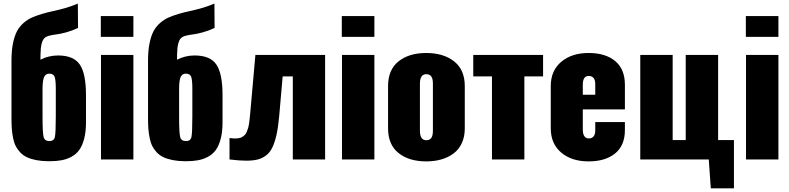

<svg xmlns="http://www.w3.org/2000/svg" viewBox="-20 -882 4363 1062"><path d="M253.4 -101.6Q278.3 -101.6 283.4 -123.8Q288.6 -146 288.6 -236.8V-391.1Q288.6 -440.4 282 -457.5Q275.4 -474.6 252.4 -474.6Q232.9 -474.6 224.4 -457Q215.8 -439.5 215.3 -394.5V-236.3Q215.3 -147 221.2 -124.3Q227.1 -101.6 253.4 -101.6ZM246.6 9.8Q209 9.3 179.4 3.4Q149.9 -2.4 128.7 -12.5Q107.4 -22.5 92 -38.8Q76.7 -55.2 67.4 -73.2Q58.1 -91.3 52.7 -117.2Q47.4 -143.1 45.4 -168.7Q43.5 -194.3 43.5 -228.5V-547.9Q43.5 -601.6 51.8 -642.3Q60.1 -683.1 74 -709.5Q87.9 -735.8 110.4 -755.1Q132.8 -774.4 156.5 -784.9Q180.2 -795.4 212.2 -804.9Q244.1 -814.5 273.7 -820.6Q303.2 -826.7 341.3 -837.6Q379.4 -848.6 410.6 -862.3L411.6 -727.5Q378.9 -711.9 345.5 -702.9Q312 -693.8 292 -691.7Q272 -689.5 253.4 -684.8Q234.9 -680.2 225.3 -670.7Q215.8 -661.1 210.2 -639.6Q204.6 -618.2 204.1 -581.1L203.6 -551.8Q249.5 -575.2 301.3 -575.2Q386.7 -575.2 421.1 -525.4Q455.6 -475.6 455.6 -356V-205.6Q455.6 -153.3 445.6 -114.7Q435.5 -76.2 418.2 -52.2Q400.9 -28.3 374 -14.2Q347.2 0 316.9 4.9Q289.1 9.8 253.4 9.8Q250 9.8 246.6 9.8Z M537.6 -678.2V-793H717.8V-678.2ZM538.6 0V-578.1H717.8V0Z M1008.8 -101.6Q1033.7 -101.6 1038.8 -123.8Q1043.9 -146 1043.9 -236.8V-391.1Q1043.9 -440.4 1037.4 -457.5Q1030.8 -474.6 1007.8 -474.6Q988.3 -474.6 979.7 -457Q971.2 -439.5 970.7 -394.5V-236.3Q970.7 -147 976.6 -124.3Q982.4 -101.6 1008.8 -101.6ZM1002 9.8Q964.4 9.3 934.8 3.4Q905.3 -2.4 884 -12.5Q862.8 -22.5 847.4 -38.8Q832 -55.2 822.8 -73.2Q813.5 -91.3 808.1 -117.2Q802.7 -143.1 800.8 -168.7Q798.8 -194.3 798.8 -228.5V-547.9Q798.8 -601.6 807.1 -642.3Q815.4 -683.1 829.3 -709.5Q843.3 -735.8 865.7 -755.1Q888.2 -774.4 911.9 -784.9Q935.5 -795.4 967.5 -804.9Q999.5 -814.5 1029.1 -820.6Q1058.6 -826.7 1096.7 -837.6Q1134.8 -848.6 1166 -862.3L1167 -727.5Q1134.3 -711.9 1100.8 -702.9Q1067.4 -693.8 1047.4 -691.7Q1027.3 -689.5 1008.8 -684.8Q990.2 -680.2 980.7 -670.7Q971.2 -661.1 965.6 -639.6Q960 -618.2 959.5 -581.1L959 -551.8Q1004.9 -575.2 1056.6 -575.2Q1142.1 -575.2 1176.5 -525.4Q1210.9 -475.6 1210.9 -356V-205.6Q1210.9 -153.3 1200.9 -114.7Q1190.9 -76.2 1173.6 -52.2Q1156.2 -28.3 1129.4 -14.2Q1102.5 0 1072.3 4.9Q1044.4 9.8 1008.8 9.8Q1005.4 9.8 1002 9.8Z M1249.5 0V-118.7Q1265.6 -116.2 1278.6 -116.2Q1291.5 -116.2 1301.8 -117.9Q1312 -119.6 1320.1 -124.8Q1328.1 -129.9 1334 -135.5Q1339.8 -141.1 1344.2 -151.6Q1348.6 -162.1 1351.8 -171.9Q1355 -181.6 1357.4 -197.5Q1359.9 -213.4 1361.3 -227.5Q1362.8 -241.7 1364.7 -263.2L1392.6 -578.1H1778.3V0H1599.6V-459.5H1543.5L1524.4 -241.2Q1519 -179.2 1509.3 -136Q1499.5 -92.8 1485.6 -64.7Q1471.7 -36.6 1450.2 -21Q1428.7 -5.4 1403.3 0.7Q1377.9 6.8 1341.3 6.8Q1305.7 6.8 1249.5 0Z M1870.6 -678.2V-793H2050.8V-678.2ZM1871.6 0V-578.1H2050.8V0Z M2337.4 10.7Q2242.2 10.7 2184.3 -35.6Q2126.5 -82 2126.5 -171.9V-406.2Q2126.5 -496.1 2184.3 -542.5Q2242.2 -588.9 2337.4 -588.9Q2433.1 -588.9 2491.9 -542.5Q2550.8 -496.1 2550.8 -406.2V-171.9Q2550.8 -126 2534.7 -90.8Q2518.6 -55.7 2489.5 -33.7Q2460.4 -11.7 2422.1 -0.5Q2383.8 10.7 2337.4 10.7ZM2337.9 -106.4Q2356.4 -106.4 2365.5 -118.9Q2374.5 -131.3 2374.5 -159.2V-418.9Q2374.5 -446.8 2365.5 -459.2Q2356.4 -471.7 2337.9 -471.7Q2302.7 -471.7 2302.7 -418.9V-159.2Q2302.7 -106.4 2337.9 -106.4Z M2701.2 0V-459.5H2597.7V-578.1H2983.9V-459.5H2880.4V0Z M3203.6 -357.9H3272.5V-417Q3272.5 -461.9 3235.4 -461.9Q3203.6 -461.9 3203.6 -412.1ZM3026.4 -172.4V-405.8Q3026.4 -491.2 3084.2 -540Q3142.1 -588.9 3235.4 -588.9Q3329.6 -588.9 3383.1 -543.9Q3436.5 -499 3436.5 -413.1V-276.9H3203.6V-166.5Q3203.6 -140.1 3212.6 -128.2Q3221.7 -116.2 3235.4 -116.2Q3272.5 -116.2 3272.5 -161.1V-207H3436.5V-162.6Q3436.5 -77.6 3382.6 -33.4Q3328.6 10.7 3235.4 10.7Q3142.1 10.7 3084.2 -38.1Q3026.4 -86.9 3026.4 -172.4Z M3911.6 159.7 3900.4 0H3521.5V-578.1H3700.7V-107.4H3772.9V-578.1H3952.1V-107.4H4039.6V159.7Z M4105.5 -678.2V-793H4285.6V-678.2ZM4106.4 0V-578.1H4285.6V0Z"/></svg>

Font: Oswald
Style: Heavy
Weight: 800
Designer: Vernon Adams
Foundry: Vernon Adams
Version: 3.0; ttfautohint (v0.95) -l 8 -r 50 -G 200 -x 0 -w "G" -W -c